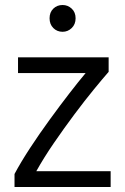

<svg xmlns="http://www.w3.org/2000/svg" viewBox="-20 -747 500 767"><path d="M38 0V-52Q63 -99 100 -155.5Q137 -212 178.5 -269Q220 -326 257.5 -374.5Q295 -423 322 -455H52V-518H414V-460Q392 -435 355.5 -390.5Q319 -346 277.5 -290.5Q236 -235 195.5 -176Q155 -117 125 -63H422V0ZM230 -620Q208 -620 193 -635Q178 -650 178 -674Q178 -698 193 -712.5Q208 -727 230 -727Q251 -727 266.5 -712.5Q282 -698 282 -674Q282 -650 266.5 -635Q251 -620 230 -620Z"/></svg>

Font: Ubuntu Sans
Style: Regular
Weight: 400
Designer: Dalton Maag Ltd
Foundry: Dalton Maag Ltd
Version: Version 1.006; ttfautohint (v1.8.4.7-5d5b)